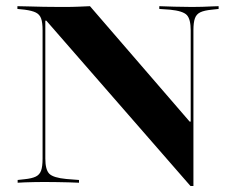

<svg xmlns="http://www.w3.org/2000/svg" viewBox="-20 -591 763 621"><path d="M596 10.5 129.8 -524.2H126.6V-201.6H117.7V-492.7Q117.7 -518.5 112.9 -531.5Q108.1 -544.4 96 -550.4Q83.9 -556.5 59.7 -559.7L36.3 -562.1V-571Q51.6 -571 73.4 -570.2Q95.2 -569.4 121.4 -569Q147.6 -568.5 175.8 -568.5H187.9Q212.9 -568.5 233.9 -569.4Q254.8 -570.2 271 -571L593.5 -197.6H596.8V-492.7Q596.8 -529 584.3 -542.3Q571.8 -555.6 529.8 -559.7L495.2 -562.1V-571Q515.3 -570.2 544 -569.4Q572.6 -568.5 600.8 -568.5Q618.5 -568.5 634.3 -569Q650 -569.4 663.7 -570.2Q677.4 -571 687.1 -571V-562.1L665.3 -559.7Q640.3 -557.3 627.8 -551.2Q615.3 -545.2 610.5 -531.9Q605.6 -518.5 605.6 -492.7V10.5ZM126.6 -78.2Q126.6 -41.9 139.5 -29Q152.4 -16.1 194.4 -12.1L235.5 -8.9V0Q221.8 -0.8 203.2 -1.2Q184.7 -1.6 164.1 -2Q143.5 -2.4 122.6 -2.4Q105.6 -2.4 89.5 -2Q73.4 -1.6 60.1 -1.2Q46.8 -0.8 37.1 0V-8.9L58.9 -11.3Q83.1 -13.7 95.6 -19.8Q108.1 -25.8 112.9 -39.1Q117.7 -52.4 117.7 -78.2V-201.6H126.6Z"/></svg>

Font: Playfair 144pt SemiExpanded ExtraBold
Style: Regular
Weight: 800
Width: 6
Designer: Claus Eggers Sørensen
Foundry: Claus Eggers Sørensen
Version: Version 2.203